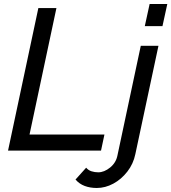

<svg xmlns="http://www.w3.org/2000/svg" viewBox="-20 -750 853 956"><path d="M171 -710H261L127 -80H500L483 0H20ZM725 -730H813L789 -620H701ZM462 186Q429 186 402 176Q375 166 356 144L409 85Q420 98 436 103Q452 108 469 108Q499 108 528.5 84Q558 60 565 23L681 -522H769L654 17Q644 66 614 104.5Q584 143 544 164.5Q504 186 462 186Z"/></svg>

Font: Raleway Medium
Style: Italic
Weight: 500
Italic angle: -12°
Designer: Matt McInerney, Pablo Impallari, Rodrigo Fuenzalida
Foundry: Matt McInerney, Pablo Impallari, Rodrigo Fuenzalida
Version: Version 4.026